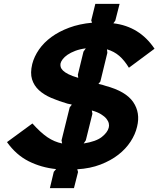

<svg xmlns="http://www.w3.org/2000/svg" viewBox="-20 -859 816 989"><path d="M686 -206Q677 -167 652.5 -129.5Q628 -92 589.5 -62Q551 -32 498 -11.5Q445 9 378 13L382 27L361 110H237L257 26L269 12Q192 4 127.5 -28.5Q63 -61 16 -127L147 -223Q189 -176 224.5 -152Q260 -128 300 -120L297 -136L339 -306L350 -320Q345 -322 337.5 -323Q330 -324 328 -325Q283 -338 244.5 -354.5Q206 -371 180.5 -394.5Q155 -418 145 -450.5Q135 -483 146 -529Q156 -568 181 -604Q206 -640 245 -668.5Q284 -697 336.5 -716.5Q389 -736 454 -742L450 -754L471 -839H596L574 -753L564 -739Q699 -723 776 -608L644 -510Q621 -548 594.5 -571Q568 -594 531 -605L533 -587L497 -439L487 -427Q496 -425 507.5 -422Q519 -419 523 -417Q628 -389 666 -333.5Q704 -278 686 -206ZM422 -610Q391 -606 367.5 -597Q344 -588 328 -577Q312 -566 303 -554Q294 -542 292 -533Q290 -524 292.5 -514.5Q295 -505 304.5 -495.5Q314 -486 333 -476.5Q352 -467 383 -458L381 -474L410 -593ZM540 -201Q543 -211 540.5 -223Q538 -235 528.5 -247Q519 -259 500.5 -270.5Q482 -282 453 -290L456 -273L422 -136L411 -120Q475 -130 504.5 -153.5Q534 -177 540 -201Z"/></svg>

Font: TypoPRO Sinkin Sans
Style: 600 SemiBold Italic
Weight: 600
Italic angle: -112°
Designer: Keith Bates
Foundry: K-Type
Version: Sinkin Sans (version 1.0)  by Keith Bates   •   © 2014   www